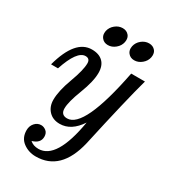

<svg xmlns="http://www.w3.org/2000/svg" viewBox="-223 -816 1043 1170"><g transform="rotate(30 298.5 -231.5)"><path d="M219.2 240.2Q168.5 240.2 129.9 211.4Q91.3 182.6 91.3 128.9Q91.3 99.1 109.6 78.4Q127.9 57.6 154.3 57.6Q172.9 57.6 189.2 70.8Q205.6 84 205.6 109.9Q205.6 155.3 150.4 170.9Q173.3 191.9 210.4 191.9Q336.9 191.9 385.3 -94.2Q326.7 -4.9 246.1 -4.9Q197.8 -4.9 168.9 -35.4Q140.1 -65.9 140.1 -113.8Q140.1 -175.8 174.6 -268.8Q209 -361.8 209 -408.2Q209 -441.9 177.7 -441.9Q118.2 -441.9 68.8 -293H20Q75.2 -496.1 191.4 -496.1Q242.2 -496.1 269.5 -469.2Q296.9 -442.4 296.9 -392.1Q296.9 -332.5 261 -239.7Q225.1 -147 225.1 -101.6Q225.1 -56.2 269 -56.2Q386.7 -56.2 471.2 -488.3H567.9Q524.4 -331.1 448.2 15.1Q395 240.2 219.2 240.2ZM445.8 -567.4Q418 -567.4 402.3 -587.4Q391.1 -601.1 391.1 -620.6Q391.1 -627.9 392.6 -635.3Q398.9 -664.1 422.6 -683.3Q446.3 -702.6 474.6 -702.6Q502.4 -702.6 518.6 -683.1Q529.3 -670.4 529.3 -649.4Q529.3 -642.6 527.8 -635.3Q522 -606.9 498 -587.2Q474.1 -567.4 445.8 -567.4ZM260.3 -567.4Q232.4 -567.4 216.8 -587.4Q205.6 -601.1 205.6 -620.6Q205.6 -627.9 207 -635.3Q213.4 -664.1 237.1 -683.3Q260.7 -702.6 289.1 -702.6Q316.9 -702.6 333 -683.1Q343.8 -670.4 343.8 -649.4Q343.8 -642.6 342.3 -635.3Q336.4 -606.9 312.5 -587.2Q288.6 -567.4 260.3 -567.4Z"/></g></svg>

Font: Munson
Style: Italic
Weight: 400
Italic angle: -12°
Designer: Paul James MIller
Foundry: High-Logic / Made with FontCreator
Version: Version 2.10;May 5, 2019;FontCreator 11.5.0.2430 64-bit